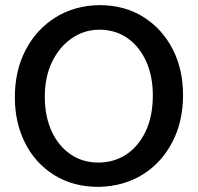

<svg xmlns="http://www.w3.org/2000/svg" viewBox="-20 -716 773 750"><path d="M365 14Q266 14 192 -32Q118 -78 78 -157.5Q38 -237 38 -336Q38 -440 80 -520.5Q122 -601 196 -647.5Q270 -694 367 -696Q467 -696 540.5 -649.5Q614 -603 654.5 -524Q695 -445 695 -345Q695 -241 653 -160.5Q611 -80 537 -34Q463 12 365 14ZM364 -81Q425 -81 473 -112.5Q521 -144 549 -203Q577 -262 577 -344Q577 -418 551 -476Q525 -534 478 -567Q431 -600 368 -600Q309 -600 260.5 -566.5Q212 -533 183.5 -474.5Q155 -416 155 -338Q155 -263 181 -205Q207 -147 254.5 -114Q302 -81 364 -81Z"/></svg>

Font: Catamaran SemiBold
Style: Regular
Weight: 600
Designer: Pria Ravichandran
Version: Version 2.000